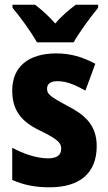

<svg xmlns="http://www.w3.org/2000/svg" viewBox="-20 -786 459 816"><path d="M137 -606H293C316 -648 366 -715 397 -753V-766H302C276 -746 244 -721 215 -686C185 -720 154 -747 129 -766H33V-753C64 -717 116 -645 137 -606ZM391 -165C391 -255 340 -298 267 -336C190 -377 180 -387 180 -409C180 -430 195 -441 224 -441C266 -441 303 -423 343 -401L385 -515C329 -545 278 -559 219 -559C102 -559 32 -503 32 -402C32 -318 69 -270 148 -232C233 -191 240 -176 240 -153C240 -127 222 -113 184 -113C135 -113 78 -133 32 -158V-21C83 1 131 10 191 10C319 10 391 -50 391 -165Z"/></svg>

Font: Noto Sans Sinhala UI Condensed ExtraBold
Style: Regular
Weight: 800
Width: 3
Designer: Jelle Bosma - Monotype Design Team
Foundry: Monotype Imaging Inc.
Version: Version 2.006